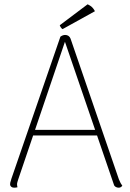

<svg xmlns="http://www.w3.org/2000/svg" viewBox="-20 -862 602 890"><path d="M282 -700Q291 -700 297.5 -695.5Q304 -691 307 -683L531 -31Q535 -21 539 -13.5Q543 -6 547 -1Q543 4 539 6Q535 8 530 8Q523 8 516.5 4.5Q510 1 508 -6L275 -686H287L64 -29Q63 -25 61 -19Q59 -13 59 -8Q59 -5 59.5 -1Q60 3 61 6Q57 7 53.5 7.5Q50 8 45 8Q37 8 31.5 3Q26 -2 27 -10Q27 -15 29.5 -22Q32 -29 33 -34L260 -692Q271 -700 282 -700ZM130 -260H435V-234H130ZM420 -810 270 -727Q266 -729 262 -735Q258 -741 257 -745L386 -842Q393 -839 399.5 -834.5Q406 -830 411 -824Q416 -818 420 -810Z"/></svg>

Font: Arima Thin Thin
Style: Regular
Weight: 250
Version: Version 1.100